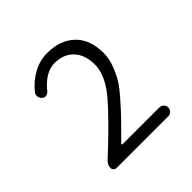

<svg xmlns="http://www.w3.org/2000/svg" viewBox="-127 -997 654 654"><g transform="rotate(-45 200.5 -670.0)"><path d="M77.1 -447.3Q70.3 -447.3 65.9 -451.7Q61.5 -456.1 61.5 -461.9Q61.5 -476.6 73.2 -487.3Q185.5 -591.8 229.5 -646Q273.4 -700.2 273.4 -749Q273.4 -795.9 248 -822.8Q222.7 -849.6 179.7 -849.6Q134.8 -849.6 93.8 -798.8Q87.9 -792 79.6 -791Q71.3 -790 65.4 -795.9Q57.6 -803.7 57.6 -813.5Q57.6 -821.3 62.5 -827.1Q85.9 -856.4 118.2 -874Q150.4 -891.6 185.5 -891.6Q248 -891.6 285.2 -856.4Q322.3 -821.3 322.3 -754.9Q322.3 -729.5 312.5 -703.1Q302.7 -676.8 291 -656.7Q279.3 -636.7 251.5 -605Q223.6 -573.2 205.6 -554.7Q187.5 -536.1 146.5 -495.1Q144.5 -494.1 145.5 -492.2Q146.5 -490.2 148.4 -490.2H325.2Q334 -490.2 340.3 -483.9Q346.7 -477.5 346.7 -468.8Q346.7 -460 340.3 -453.6Q334 -447.3 325.2 -447.3Z"/></g></svg>

Font: Gen Jyuu Gothic Light
Style: Regular
Weight: 200
Designer: [Source Han Sans]
Ryoko NISHIZUKA  (kana & ideographs); Paul D. Hunt (Latin, Greek & Cyrillic); Wenlong ZHANG  (bopomofo
Version: Version 1.002.20150607